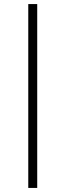

<svg xmlns="http://www.w3.org/2000/svg" viewBox="-20 -763 322 944"><path d="M119 161V-743H163V161Z"/></svg>

Font: Saira SemiExpanded ExtraLight
Style: Regular
Weight: 250
Width: 6
Designer: Hector Gatti with collaboration of the Omnibus-Type team
Foundry: Omnibus-Type
Version: Version 1.101